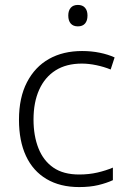

<svg xmlns="http://www.w3.org/2000/svg" viewBox="-20 -749 516 779"><path d="M301 10Q224 10 169 -22.5Q114 -55 85.5 -116Q57 -177 57 -263Q57 -353 89.5 -415.5Q122 -478 179 -510Q236 -542 313 -542Q351 -542 385 -535Q419 -528 445 -516L429 -467Q402 -478 371 -484.5Q340 -491 312 -491Q249 -491 205.5 -463.5Q162 -436 139 -385Q116 -334 116 -264Q116 -198 136 -147.5Q156 -97 196.5 -69Q237 -41 301 -41Q341 -41 375.5 -49Q410 -57 438 -69V-18Q412 -6 378.5 2Q345 10 301 10ZM296 -729Q315 -729 325 -717.5Q335 -706 335 -686Q335 -665 325 -653.5Q315 -642 296 -642Q277 -642 267 -653.5Q257 -665 257 -686Q257 -706 267 -717.5Q277 -729 296 -729Z"/></svg>

Font: Noto Sans Devanagari Light
Style: Regular
Weight: 300
Version: Version 2.003